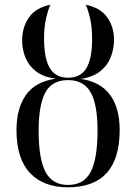

<svg xmlns="http://www.w3.org/2000/svg" viewBox="-20 -785 578 815"><path d="M268 10Q165 10 107.5 -50.5Q50 -111 50 -233Q50 -324 89.5 -381Q129 -438 216 -451Q164 -458 133 -482Q102 -506 88 -540.5Q74 -575 74 -613Q74 -669 102.5 -710.5Q131 -752 194 -765Q184 -743 175.5 -707Q167 -671 167 -621Q167 -537 191.5 -496Q216 -455 269 -455Q322 -455 346.5 -495.5Q371 -536 371 -619Q371 -670 362.5 -706.5Q354 -743 344 -765Q406 -752 435 -711.5Q464 -671 464 -616Q464 -579 450.5 -543.5Q437 -508 406 -483Q375 -458 323 -450Q406 -438 447 -382.5Q488 -327 488 -233Q488 10 268 10ZM269 0Q336 0 365 -55.5Q394 -111 394 -231Q394 -342 364.5 -393.5Q335 -445 269 -445Q200 -445 172 -391.5Q144 -338 144 -231Q144 -111 173 -55.5Q202 0 269 0Z"/></svg>

Font: Noto Serif Display SemiCondensed
Style: Regular
Weight: 400
Width: 4
Designer: Monotype Design Team
Foundry: Monotype Imaging Inc.
Version: Version 2.009